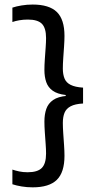

<svg xmlns="http://www.w3.org/2000/svg" viewBox="-20 -696 420 840"><path d="M34.2 -662.6Q51.3 -668.4 74.4 -672.2Q97.5 -676.1 123 -676.1Q195.2 -676.1 228.7 -643.5Q262.1 -610.9 262.1 -539Q262.1 -519.6 260.3 -493.5Q258.5 -467.3 256.7 -441.4Q254.9 -415.4 254.9 -395.9Q254.9 -370.6 262.3 -352.5Q269.7 -334.4 289.1 -324.7Q308.5 -314.9 343.4 -312.6V-243.2Q308.5 -241.3 289.1 -231Q269.7 -220.7 262.3 -202.6Q254.9 -184.4 254.9 -158.4Q254.9 -139 256.7 -112.7Q258.5 -86.5 260.3 -60.3Q262.1 -34.2 262.1 -14.3Q262.1 58 228.6 90.8Q195.1 123.6 123 123.6Q97.5 123.6 74.4 119.7Q51.3 115.8 34.2 110.1V45.9Q47.4 50.5 64 54Q80.7 57.6 101 57.6Q144.1 57.6 162.8 38.9Q181.5 20.1 181.5 -24.2Q181.5 -41.9 179.7 -66.5Q177.9 -91 176.1 -117.1Q174.3 -143.2 174.3 -164.4Q174.3 -195.6 182.6 -219.5Q190.9 -243.5 212.5 -258.5Q234.1 -273.5 273.2 -276.7L267.4 -267V-280.4Q230.7 -284.6 210.5 -299.2Q190.2 -313.8 182.3 -336.8Q174.3 -359.9 174.3 -389.9Q174.3 -411 176.1 -436.9Q177.9 -462.8 179.7 -487.3Q181.5 -511.9 181.5 -529.6Q181.5 -573.4 163.3 -591.9Q145 -610.4 102.1 -610.4Q81.5 -610.4 64.4 -607.3Q47.3 -604.3 34.2 -599.7Z"/></svg>

Font: Anek Gurmukhi Medium SemiExpanded
Style: Regular
Weight: 500
Width: 6
Version: Version 1.003